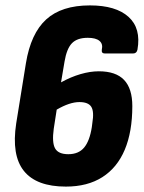

<svg xmlns="http://www.w3.org/2000/svg" viewBox="-20 -683 532 711"><path d="M313 -663Q409 -663 456 -620.5Q503 -578 489 -499Q486 -485 473 -485H368Q355 -485 357 -499Q362 -520 348.5 -531.5Q335 -543 305 -543Q266 -543 246.5 -523Q227 -503 219 -455L206 -378Q242 -398 278 -408.5Q314 -419 346 -419Q409 -419 439.5 -387Q470 -355 470 -290Q470 -195 442 -128.5Q414 -62 359 -27Q304 8 224 8Q115 8 68.5 -50Q22 -108 40 -226L76 -449Q94 -559 151 -611Q208 -663 313 -663ZM274 -305Q256 -305 235 -298Q214 -291 190 -277L179 -206Q172 -155 184 -133.5Q196 -112 233 -112Q271 -112 291.5 -136.5Q312 -161 320 -212L322 -228Q329 -270 318 -287.5Q307 -305 274 -305Z"/></svg>

Font: Sofia Sans Condensed Black
Style: Italic
Weight: 900
Italic angle: -9°
Version: Version 4.100